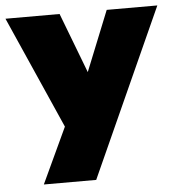

<svg xmlns="http://www.w3.org/2000/svg" viewBox="-69 -540 709 767"><g transform="rotate(-5 285.5 -156.5)"><path d="M590 -493 286 180H76L180 -43L-19 -493H198L290 -252L387 -493Z"/></g></svg>

Font: Nunito Sans Heavy
Style: Regular
Weight: 400
Designer: Vernon Adams
Foundry: Vernon Adams
Version: Version 2.500